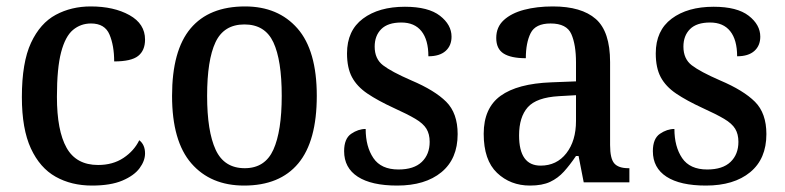

<svg xmlns="http://www.w3.org/2000/svg" viewBox="-20 -567 2440 597"><path d="M266 10Q202 10 153 -17.5Q104 -45 76 -105.5Q48 -166 48 -265Q48 -373 76.5 -434Q105 -495 153.5 -521Q202 -547 262 -547Q334 -547 382.5 -520Q431 -493 431 -444Q431 -410 409.5 -393Q388 -376 335 -376Q335 -425 320.5 -459.5Q306 -494 263 -494Q231 -494 207 -474Q183 -454 170 -404.5Q157 -355 157 -266Q157 -161 187 -107.5Q217 -54 285 -54Q331 -54 364 -76Q397 -98 413 -131Q431 -117 431 -90Q431 -67 414 -44Q397 -21 360.5 -5.5Q324 10 266 10Z M739 10Q635 10 575 -59Q515 -128 515 -269Q515 -410 572.5 -478.5Q630 -547 742 -547Q845 -547 905 -478.5Q965 -410 965 -269Q965 -128 907.5 -59Q850 10 739 10ZM741 -44Q804 -44 830 -101.5Q856 -159 856 -269Q856 -380 830 -435.5Q804 -491 740 -491Q676 -491 650 -435.5Q624 -380 624 -269Q624 -159 650.5 -101.5Q677 -44 741 -44Z M1215 10Q1135 10 1092.5 -17.5Q1050 -45 1050 -97Q1050 -136 1072 -151Q1094 -166 1117 -166Q1117 -111 1141 -75.5Q1165 -40 1219 -40Q1267 -40 1291.5 -63.5Q1316 -87 1316 -126Q1316 -150 1306 -166.5Q1296 -183 1271.5 -197.5Q1247 -212 1205 -231Q1155 -254 1122.5 -276Q1090 -298 1074.5 -327Q1059 -356 1059 -401Q1059 -472 1108.5 -509Q1158 -546 1239 -546Q1312 -546 1348 -518Q1384 -490 1384 -453Q1384 -425 1365.5 -408.5Q1347 -392 1312 -392Q1312 -443 1290.5 -470Q1269 -497 1228 -497Q1186 -497 1165.5 -476.5Q1145 -456 1145 -422Q1145 -384 1171 -364Q1197 -344 1259 -317Q1332 -286 1367.5 -250.5Q1403 -215 1403 -150Q1403 -73 1352.5 -31.5Q1302 10 1215 10Z M1628 10Q1567 10 1525.5 -29.5Q1484 -69 1484 -151Q1484 -231 1536.5 -269Q1589 -307 1694 -311L1771 -314V-373Q1771 -428 1756.5 -461Q1742 -494 1692 -494Q1645 -494 1630 -464Q1615 -434 1615 -386Q1569 -386 1546 -400.5Q1523 -415 1523 -449Q1523 -483 1546.5 -504.5Q1570 -526 1609.5 -536.5Q1649 -547 1699 -547Q1788 -547 1832.5 -508Q1877 -469 1877 -374V-116Q1877 -74 1890 -59Q1903 -44 1934 -44H1937V0H1795L1779 -82H1771Q1752 -54 1733.5 -33.5Q1715 -13 1690.5 -1.5Q1666 10 1628 10ZM1661 -52Q1711 -52 1741 -90.5Q1771 -129 1771 -191V-271L1718 -268Q1648 -264 1621 -233.5Q1594 -203 1594 -146Q1594 -52 1661 -52Z M2175 10Q2095 10 2052.5 -17.5Q2010 -45 2010 -97Q2010 -136 2032 -151Q2054 -166 2077 -166Q2077 -111 2101 -75.5Q2125 -40 2179 -40Q2227 -40 2251.5 -63.5Q2276 -87 2276 -126Q2276 -150 2266 -166.5Q2256 -183 2231.5 -197.5Q2207 -212 2165 -231Q2115 -254 2082.5 -276Q2050 -298 2034.5 -327Q2019 -356 2019 -401Q2019 -472 2068.5 -509Q2118 -546 2199 -546Q2272 -546 2308 -518Q2344 -490 2344 -453Q2344 -425 2325.5 -408.5Q2307 -392 2272 -392Q2272 -443 2250.5 -470Q2229 -497 2188 -497Q2146 -497 2125.5 -476.5Q2105 -456 2105 -422Q2105 -384 2131 -364Q2157 -344 2219 -317Q2292 -286 2327.5 -250.5Q2363 -215 2363 -150Q2363 -73 2312.5 -31.5Q2262 10 2175 10Z"/></svg>

Font: Noto Serif Georgian SemiCondensed Medium
Style: Regular
Weight: 500
Width: 4
Designer: Monotype Design Team, Akaki Razmadze
Foundry: Google LLC
Version: Version 2.003; ttfautohint (v1.8.4.7-5d5b)